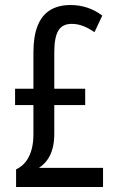

<svg xmlns="http://www.w3.org/2000/svg" viewBox="-20 -744 469 764"><path d="M261 -724Q296 -724 327.5 -713.5Q359 -703 387 -682L356 -616Q331 -633 309.5 -641Q288 -649 265 -649Q228 -649 212 -622Q196 -595 196 -536V-391H319V-326H196V-212Q196 -180 189.5 -154.5Q183 -129 169.5 -109.5Q156 -90 135 -76H390V0H44V-70Q67 -81 82 -100Q97 -119 105 -146.5Q113 -174 113 -211V-326H40V-391H113V-536Q113 -599 129.5 -641Q146 -683 179 -703.5Q212 -724 261 -724Z"/></svg>

Font: Noto Sans Khmer ExtraCondensed
Style: Regular
Weight: 400
Width: 2
Designer: Danh Hong and the Monotype Design Team
Foundry: Monotype Imaging Inc.
Version: Version 2.004